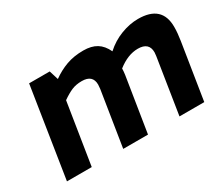

<svg xmlns="http://www.w3.org/2000/svg" viewBox="-101 -768 1136 993"><g transform="rotate(-30 467.0 -272.0)"><path d="M138 -537H261L278 -482Q318 -511 363 -527.5Q408 -544 465 -544Q513 -544 544 -525Q575 -506 594 -465Q637 -504 689.5 -524Q742 -544 792 -544Q934 -544 934 -415Q934 -379 927 -335L874 0H726L778 -331Q780 -345 780 -352Q780 -411 714 -411Q654 -411 593 -363Q593 -350 590 -327L538 0H390L442 -328Q444 -348 444 -353Q444 -411 379 -411Q345 -411 319 -400Q293 -389 260 -366L202 0H54Z"/></g></svg>

Font: Exo
Style: Bold Italic
Weight: 700
Italic angle: -9°
Designer: Natanael Gama
Foundry: Natanael Gama
Version: Version 1.500; ttfautohint (v1.6)